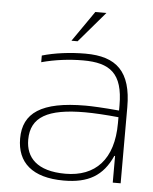

<svg xmlns="http://www.w3.org/2000/svg" viewBox="-51 -723 616 775"><g transform="rotate(5 257.5 -335.5)"><path d="M279 -509C219 -509 155 -501 104 -486V-459C159 -474 218 -481 272 -481C381 -481 434 -443 434 -313V-292C369 -298 321 -300 298 -300C118 -300 46 -248 46 -145C46 -48 108 9 236 9C335 9 394 -25 431 -108H434V0H466V-308C466 -453 405 -509 279 -509ZM79 -143C79 -235 147 -273 298 -273C334 -273 384 -270 434 -265V-241C434 -93 361 -19 240 -19C125 -19 79 -71 79 -143ZM218 -556H243L349 -680H304Z"/></g></svg>

Font: LT Wave Alt Thin
Style: Regular
Weight: 100
Designer: Daniel Lyons
Version: Version 2.5 (Glyphs App)